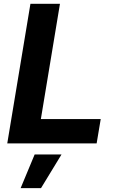

<svg xmlns="http://www.w3.org/2000/svg" viewBox="-20 -747 607 1000"><path d="M17.8 0H483.3L504.6 -126.8H192.8L292.3 -727.3H138.5ZM87.4 233H193.5L300.4 57.5H160.5Z"/></svg>

Font: Margiela Sans
Style: Bold Italic
Weight: 700
Italic angle: -9.39999°
Designer: Stefan Endress, Andreas Faust
Version: Version 1.100;FEAKit 1.0